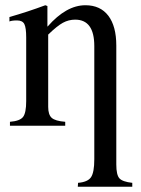

<svg xmlns="http://www.w3.org/2000/svg" viewBox="-20 -480 540 733"><path d="M485 233H277L278 218Q315 215 327.5 196.5Q340 178 340 128V-304Q340 -405 267 -405Q242 -405 220 -393Q198 -381 164 -348V-72Q164 -42 177.5 -30Q191 -18 229 -15V0H18V-15Q56 -18 68 -33.5Q80 -49 80 -94V-337Q80 -374 73 -388Q66 -402 45 -402Q25 -402 16 -398V-415Q86 -435 153 -460L161 -457V-379H162Q233 -460 306 -460Q363 -460 393.5 -420Q424 -380 424 -306V148Q424 188 436 201Q448 214 485 218Z"/></svg>

Font: STIX MathJax Latin
Style: Regular
Weight: 400
Designer: MicroPress Inc., with final additions and corrections provided by Coen Hoffman, Elsevier (retired)
Version: Version 1.1.1